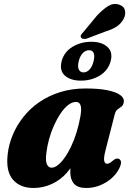

<svg xmlns="http://www.w3.org/2000/svg" viewBox="-20 -922 658 956"><path d="M504.5 -170.5Q495.5 -134 499 -120.2Q502.5 -106.5 512.5 -106.5Q519 -106.5 525 -109.8Q531 -113 540.5 -121Q552 -130.5 559 -132.2Q566 -134 573 -130.5Q582 -126 582.5 -113.8Q583 -101.5 573 -82Q550.5 -39 505.2 -12.5Q460 14 409.5 14Q367 14 348.5 -7.2Q330 -28.5 330 -65Q330 -77.5 331 -91Q332 -104.5 334.5 -119.5Q337 -134.5 340.5 -151Q344 -167.5 349 -185L362 -150Q346.5 -100 314 -63Q281.5 -26 238.2 -6Q195 14 146.5 14Q79.5 14 43.8 -28.2Q8 -70.5 18.5 -156Q24 -204 43.8 -251Q63.5 -298 96.5 -339.8Q129.5 -381.5 175.2 -413.2Q221 -445 279.2 -463.2Q337.5 -481.5 406.5 -481.5Q473 -481.5 516 -472.5Q559 -463.5 579 -448.5Q599 -433.5 596.5 -415Q594.5 -398.5 585 -391.5Q575.5 -384.5 565.8 -377.5Q556 -370.5 551.5 -353.5ZM210.5 -158.5Q206 -118 214.2 -102.5Q222.5 -87 236.5 -87Q251.5 -87 268 -99.8Q284.5 -112.5 301.2 -135.8Q318 -159 333.2 -190.8Q348.5 -222.5 360.8 -261.5Q373 -300.5 380.5 -343.5Q387 -380.5 381.2 -397.5Q375.5 -414.5 359 -414.5Q339 -414.5 319.2 -399Q299.5 -383.5 281.8 -357.2Q264 -331 249 -297.8Q234 -264.5 224.2 -228.5Q214.5 -192.5 210.5 -158.5ZM383 -520.5Q331.5 -520.5 303.2 -545.5Q275 -570.5 287 -617.5Q299.5 -664 341.2 -689Q383 -714 434.5 -714Q487 -714 515 -688.2Q543 -662.5 531 -617.5Q519 -572 477.5 -546.2Q436 -520.5 383 -520.5ZM423.5 -672Q407 -672 393 -658.5Q379 -645 372 -617.5Q365.5 -590 372.5 -575.8Q379.5 -561.5 395.5 -561.5Q412.5 -561.5 426 -576Q439.5 -590.5 446 -617.5Q452.5 -644.5 446.2 -658.2Q440 -672 423.5 -672ZM462.5 -844Q492 -875.5 518.5 -891.8Q545 -908 572.5 -899Q597.5 -891.5 602.2 -870Q607 -848.5 595 -827Q582 -803.5 560 -789.2Q538 -775 503.5 -764.5L412.5 -730Q403 -727 394.8 -728.5Q386.5 -730 383 -736Q380 -743 384.5 -749.8Q389 -756.5 396 -763.5Z"/></svg>

Font: Fraunces ExtraBold
Style: Italic
Weight: 800
Italic angle: -16°
Version: Version 1.000;[b76b70a41]